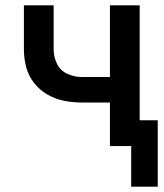

<svg xmlns="http://www.w3.org/2000/svg" viewBox="-20 -550 616 723"><path d="M574 153V-97H506V-530H394V-260H288Q260 -260 233.5 -272Q207 -284 194.5 -310Q182 -336 182 -364V-530H70V-364Q70 -330 78.5 -297.5Q87 -265 108 -238Q129 -211 158.5 -194Q188 -177 221 -170.5Q254 -164 288 -164H394V0H474V153Z"/></svg>

Font: Iosevka Sparkle Semibold
Style: Regular
Weight: 600
Designer: Belleve Invis
Foundry: Belleve Invis
Version: Version 4.5.0; ttfautohint (v1.8.3)